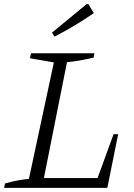

<svg xmlns="http://www.w3.org/2000/svg" viewBox="-27 -903 642 923"><path d="M519 -258H541L489 0H-7L-3 -21Q56 -38 112 -43L232 -603L117 -623L122 -647H427L423 -626Q350 -609 295 -604L184 -47H442ZM235 -727 223 -746 389 -883H398L424 -840Q379 -809 332.5 -781Q286 -753 235 -727Z"/></svg>

Font: Piazzolla SC Light
Style: Italic
Weight: 300
Italic angle: -11.3°
Designer: Juan Pablo del Peral
Foundry: Huerta Tipografica
Version: Version 1.330